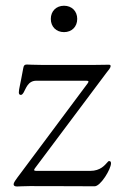

<svg xmlns="http://www.w3.org/2000/svg" viewBox="-20 -661 443 682"><path d="M291.5 -365.1 54.7 -47.6C32.7 -18.5 28.4 -12.1 28.4 -6.4C28.4 -2.1 31.2 1.4 40.5 1.4C49 1.4 61.8 0 85.9 0C209.5 0 277.7 0.7 316.1 0.7C337.4 0.7 374.3 -60.4 374.3 -81C374.3 -85.9 372.2 -88.8 368.6 -88.8C364.3 -88.8 364.3 -87.4 361.5 -84.5C353 -75.3 337.4 -54 300.4 -54H108.7C100.5 -54.3 99.4 -56.5 104 -63.2L357.2 -401.3C366.5 -413.4 372.9 -419.7 372.9 -426.8C372.9 -430.4 370 -431.1 365.8 -431.1C348.7 -431.1 339.5 -430.4 316.1 -430.4H127.8C97.3 -430.4 83.8 -431.8 75.3 -431.8C66.8 -431.8 63.9 -427.6 62.5 -418.3C51.1 -355.1 46.9 -344.5 46.9 -332.4C46.9 -326.7 49.7 -323.9 54 -323.9C57.5 -323.9 60.4 -326.7 63.9 -332.4C72.4 -346.6 78.8 -374.3 109.4 -374.3H286.9C295.1 -373.9 296.2 -371.8 291.5 -365.1ZM160.5 -593.8C160.5 -566.1 179.7 -546.9 207.4 -546.9C235.1 -546.9 254.3 -566.1 254.3 -593.8C254.3 -621.4 235.1 -640.6 207.4 -640.6C179.7 -640.6 160.5 -621.4 160.5 -593.8Z"/></svg>

Font: Margiela Serif Light
Style: Regular
Weight: 300
Designer: Andreas Faust, Stefan Endress
Version: Version 1.002;FEAKit 1.0